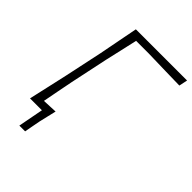

<svg xmlns="http://www.w3.org/2000/svg" viewBox="-245 -832 1107 1107"><g transform="rotate(45 308.5 -279.0)"><path d="M49.5 0Q63 -61 75.8 -116.5Q88.5 -172 103 -237.5L153 -472.5Q166 -540.5 177 -597Q188 -653.5 199.5 -713H617L606 -661Q557 -662 491 -663.5Q425 -665 351 -667H247.5Q236.5 -618 225.8 -570.8Q215 -523.5 202.5 -469L153.5 -237.5Q143 -183 134 -137.8Q125 -92.5 116.5 -46.5Q139 -47.5 162 -48.5Q185 -49.5 207.5 -50.5Q201 -22.5 194.5 4.5Q188 31.5 182.5 56Q177.5 81 173 106Q168.5 131 164 154.5H117L146.5 0Z"/></g></svg>

Font: Commissioner Loud ExtraLight
Style: Italic
Weight: 200
Italic angle: -12°
Designer: Kostas Bartsokas
Foundry: Kostas Bartsokas
Version: Version 1.000; ttfautohint (v1.8.3)